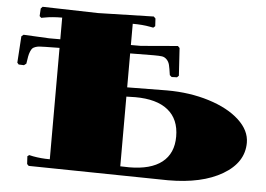

<svg xmlns="http://www.w3.org/2000/svg" viewBox="-51 -789 1203 867"><g transform="rotate(5 550.0 -355.5)"><path d="M200.2 -680.2Q155.8 -680.2 122.1 -673.8L106 -670.9L98.1 -678.2L100.1 -712.9L107.9 -721.2L359.9 -714.8L611.8 -721.2L620.1 -712.9L622.1 -678.2L613.8 -670.9L598.1 -673.8Q564.5 -680.2 520 -680.2V-584H564.9L731.9 -598.1L740.2 -589.8L748 -464.8L740.2 -457Q725.6 -456.1 715.8 -456.1L707 -463.9Q702.6 -495.1 699 -509.8Q695.3 -524.4 685.8 -533.9Q676.3 -543.5 664.3 -545.2Q652.3 -546.9 627 -546.9L520 -545.9V-392.1L700.2 -394Q803.7 -394 891.1 -366.7Q978.5 -339.4 1029.3 -292.5Q1080.1 -245.6 1080.1 -189.9Q1080.1 -100.1 986.8 -45.2Q893.6 9.8 740.2 9.8L107.9 0L100.1 -7.8L98.1 -43L106 -48.8L124 -44.9Q160.2 -38.1 200.2 -38.1V-543L136.2 -542Q118.7 -541.5 109.4 -541Q100.1 -540.5 90.8 -537.1Q81.5 -533.7 77.4 -529.3Q73.2 -524.9 68.8 -514.4Q64.5 -503.9 62.3 -491.9Q60.1 -480 57.1 -459L46.9 -451.2L22.9 -452.1L16.1 -460L23.9 -580.1L33.2 -587.9Q96.7 -585 149.9 -582H200.2ZM520 -34.2 560.1 -33.2Q657.7 -33.2 708.7 -73.2Q759.8 -113.3 759.8 -189.9Q759.8 -268.6 708.7 -309.8Q657.7 -351.1 560.1 -351.1L520 -350.1Z"/></g></svg>

Font: Yokawerad
Style: Regular
Weight: 500
Designer: gluk
Foundry: gluk
Version: Version 0.79